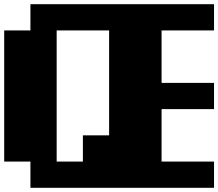

<svg xmlns="http://www.w3.org/2000/svg" viewBox="-20 -895 1040 915"><path d="M125 -875H1000V-750H750V-500H1000V-375H750V-125H1000V0H125V-125H0V-750H125ZM250 -750V-125H375V-250H500V-750Z"/></svg>

Font: Dogica
Style: Bold
Weight: 700
Monospace: yes
Designer: Roberto Mocci
Version: Version 001.000